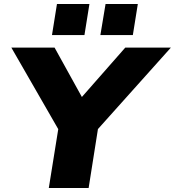

<svg xmlns="http://www.w3.org/2000/svg" viewBox="-20 -944 878 964"><path d="M225 0 283 -361 301 -246 37 -705H254L400 -441H377L609 -705H838L427 -246L482 -361L425 0ZM484 -768 510 -924H672L647 -768ZM241 -768 266 -924H429L404 -768Z"/></svg>

Font: Nunito Sans 10pt SemiExpanded Black
Style: Italic
Weight: 900
Width: 6
Italic angle: -9°
Designer: Vernon Adams
Foundry: Vernon Adams
Version: Version 3.101;gftools[0.9.27]